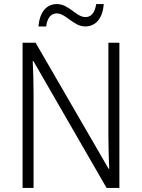

<svg xmlns="http://www.w3.org/2000/svg" viewBox="-20 -924 698 944"><path d="M169 -794H207C213 -840 233 -858 259 -858C305 -858 341 -794 399 -794C450 -794 485 -833 490 -904H453C446 -859 427 -840 400 -840C355 -840 319 -904 260 -904C207 -904 175 -863 169 -794ZM567 0V-714H513V-251C513 -203 515 -139 517 -94H514L155 -714H91V0H145V-466C145 -524 143 -575 141 -624H144L504 0Z"/></svg>

Font: Noto Sans Malayalam SemiCondensed Light
Style: Regular
Weight: 300
Width: 4
Designer: Jelle Bosma - Monotype Design Team
Foundry: Monotype Imaging Inc.
Version: Version 2.104